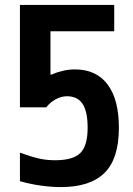

<svg xmlns="http://www.w3.org/2000/svg" viewBox="-20 -750 540 780"><path d="M228 10Q189 10 146 4Q103 -2 61 -14V-130Q110 -112 140.5 -105.5Q171 -99 203 -99Q277 -99 306.5 -128.5Q336 -158 336 -231Q336 -297 315.5 -328Q295 -359 252 -359Q229 -359 206 -346.5Q183 -334 168 -314H61V-730H444V-623H185V-447H189Q212 -457 236 -462.5Q260 -468 285 -468Q371 -468 417 -407Q463 -346 463 -231Q463 -105 404.5 -47.5Q346 10 228 10Z"/></svg>

Font: M PLUS 1 Code SemiBold
Style: Regular
Weight: 600
Designer: Coji Morishita
Foundry: UNDERFOREST DESIGN
Version: Version 1.005